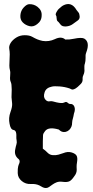

<svg xmlns="http://www.w3.org/2000/svg" viewBox="-20 -906 460 952"><path d="M26.4 -581.1 28.3 -636.7Q28.3 -650.4 25.9 -664.1Q23.4 -677.7 32.7 -692.9Q42 -708 60.5 -719.7Q79.1 -731.4 102.5 -731.4Q126 -731.4 139.6 -723.6Q153.3 -715.8 165 -710.9Q176.8 -706.1 191.4 -703.1Q222.7 -698.2 252 -711.9Q284.2 -727.5 303.7 -710Q324.2 -709 346.7 -713.9Q383.8 -721.7 397.5 -714.8Q427.7 -697.3 407.2 -644.5Q404.3 -636.7 404.3 -630.9Q404.3 -625 404.3 -619.1Q404.3 -601.6 401.4 -592.8Q398.4 -584 398.4 -578.1Q398.4 -572.3 398.4 -564.5Q400.4 -548.8 393.6 -534.2Q389.6 -525.4 389.6 -520Q389.6 -514.6 389.6 -509.8Q389.6 -497.1 376 -485.4Q353.5 -461.9 338.9 -461.9Q335.9 -461.9 333 -463.9Q330.1 -465.8 324.2 -467.8Q300.8 -475.6 274.9 -477.5Q249 -479.5 237.3 -476.6Q208 -470.7 201.2 -448.2Q193.4 -424.8 205.1 -412.1Q210 -406.2 215.8 -404.3Q221.7 -402.3 227.1 -403.8Q232.4 -405.3 241.7 -403.3Q251 -401.4 260.7 -398.4Q287.1 -392.6 296.4 -397Q305.7 -401.4 309.1 -400.4Q312.5 -399.4 314.5 -397.5Q321.3 -390.6 327.1 -390.6Q342.8 -391.6 348.6 -377.4Q354.5 -363.3 346.7 -342.8Q346.7 -339.8 343.8 -328.1Q336.9 -304.7 337.4 -295.9Q337.9 -287.1 334 -277.8Q330.1 -268.6 323.2 -261.7Q306.6 -247.1 287.1 -252.9Q278.3 -256.8 271.5 -263.7Q221.7 -278.3 204.1 -256.8Q194.3 -245.1 193.4 -236.3Q192.4 -227.5 192.4 -205.1V-168.9Q205.1 -160.2 215.8 -148.9Q226.6 -137.7 242.2 -136.7Q257.8 -135.7 270 -139.2Q282.2 -142.6 293 -146.5Q316.4 -156.2 335.9 -149.9Q355.5 -143.6 360.4 -132.8Q365.2 -122.1 362.3 -104.5Q359.4 -86.9 359.9 -78.6Q360.4 -70.3 360.4 -63.5Q360.4 -46.9 347.7 -31.2Q334 -10.7 322.3 -6.3Q310.5 -2 292 -4.4Q273.4 -6.8 261.7 -2.4Q250 2 240.7 8.8Q231.4 15.6 222.7 21.5Q208 31.2 189.5 21.5Q182.6 17.6 175.8 13.7Q158.2 4.9 132.8 6.3Q107.4 7.8 87.9 -8.3Q68.4 -24.4 67.9 -47.9Q67.4 -71.3 70.3 -81.5Q73.2 -91.8 76.2 -97.7Q80.1 -110.4 72.3 -117.2Q48.8 -135.7 55.7 -166Q58.6 -181.6 61.5 -190.4Q64.5 -199.2 62.5 -209.5Q60.5 -219.7 61 -228Q61.5 -236.3 60.5 -244.1Q58.6 -259.8 46.9 -261.7Q32.2 -263.7 27.3 -293Q21.5 -321.3 31.7 -349.6Q42 -377.9 40 -394Q38.1 -410.2 37.1 -423.8L38.1 -461.9Q38.1 -490.2 33.2 -500Q28.3 -509.8 30.3 -528.8Q32.2 -547.9 29.3 -558.1Q26.4 -568.4 26.4 -581.1ZM166 -872.1Q188.5 -854.5 186.5 -829.1Q186.5 -802.7 164.1 -786.1Q145.5 -771.5 126 -776.4Q106.4 -781.2 92.8 -794.9Q79.1 -808.6 81.1 -831.1Q83 -853.5 97.7 -869.1Q112.3 -884.8 124.5 -885.3Q136.7 -885.7 147 -882.3Q157.2 -878.9 166 -872.1ZM293 -878.9Q334 -900.4 359.4 -856.4Q363.3 -850.6 368.7 -844.7Q374 -838.9 375 -825.2Q376 -811.5 365.2 -804.2Q354.5 -796.9 340.8 -786.6Q327.1 -776.4 307.6 -774.9Q288.1 -773.4 279.8 -784.7Q271.5 -795.9 271 -795.9Q270.5 -795.9 265.6 -800.8Q260.7 -805.7 260.7 -815.9Q260.7 -826.2 257.3 -830.6Q253.9 -835 260.7 -847.2Q267.6 -859.4 272.5 -862.8Q277.3 -866.2 281.7 -870.6Q286.1 -875 293 -878.9Z"/></svg>

Font: Creepster
Style: Regular
Weight: 400
Designer: Font Diner, Inc
Foundry: Font Diner, Inc
Version: Version 1.002